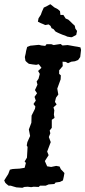

<svg xmlns="http://www.w3.org/2000/svg" viewBox="-34 -883 405 912"><path d="M72 9 44 7 30 3 17 -1H7L-3 -9L-9 -15L-14 -26L-4 -42L5 -56L13 -77L25 -80L38 -81L58 -82L71 -84L83 -86L89 -109L83 -116L94 -134L97 -185L93 -192L96 -208L109 -237L103 -268L115 -300L116 -334L132 -366L134 -377L125 -389L136 -405L130 -423L142 -440L132 -455L144 -481L140 -496L149 -509L155 -532L147 -546L163 -561L150 -578L138 -575L121 -577L103 -580L93 -588L87 -594L84 -612L88 -629L90 -641L95 -660L110 -666L121 -667L140 -669L151 -670L163 -667L181 -665L187 -673H210L221 -669L240 -672L254 -674L263 -667L287 -669L299 -667L321 -663L334 -661L348 -658L351 -646L349 -629L347 -612L337 -598L322 -592L305 -590L289 -583L278 -589L263 -590L264 -569L247 -549V-532L255 -525L254 -506L238 -462L243 -434L232 -419L227 -399L235 -387L220 -373L224 -359L222 -339L225 -323L212 -314V-276L202 -263L205 -250L198 -232L207 -208L190 -163L197 -146L179 -118L190 -93L209 -90L233 -95L249 -92L255 -79L263 -71L272 -61L269 -44L265 -26L251 -19L230 -16L224 -9L197 -7L183 -1H156L150 5L126 4L114 6L98 4L82 5ZM304 -706 286 -709 275 -714 263 -718 251 -723 242 -727 230 -733 220 -745 211 -749 206 -760 197 -767 181 -764 170 -769 160 -773 146 -780 149 -796 160 -813 165 -827 174 -847 187 -853 205 -863 213 -857 224 -848 241 -839 251 -830 253 -812H267L278 -795L290 -790L299 -782L309 -772L321 -761L324 -747L332 -736L328 -717L309 -707Z"/></svg>

Font: Winky Rough
Style: Italic
Weight: 400
Italic angle: -8.97852°
Designer: Simon Atzbach
Foundry: typofactur
Version: Version 1.206